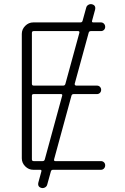

<svg xmlns="http://www.w3.org/2000/svg" viewBox="-20 -841 619 951"><path d="M138 -367V-52Q138 -43 147 -43H191Q200 -43 202 -52L288 -367Q290 -375 282 -375H147Q138 -375 138 -367ZM138 -678V-426Q138 -417 147 -417H293Q302 -417 304 -426L373 -678Q375 -687 367 -687H147Q138 -687 138 -678ZM145 0Q122 0 105 -17Q88 -34 88 -57V-673Q88 -696 105 -713Q122 -730 145 -730H378Q387 -730 389 -738L407 -803Q409 -812 417.5 -817Q426 -822 435 -820Q456 -815 451 -793L436 -738Q434 -730 442 -730H480Q489 -730 495 -723.5Q501 -717 501 -708Q501 -699 495 -693Q489 -687 480 -687H430Q421 -687 419 -678L350 -426Q349 -423 351.5 -420Q354 -417 357 -417H460Q469 -417 475 -411Q481 -405 481 -396Q481 -387 475 -381Q469 -375 460 -375H345Q336 -375 334 -367L248 -52Q246 -43 254 -43H480Q489 -43 495 -37Q501 -31 501 -22Q501 -13 495 -6.5Q489 0 480 0H243Q234 0 232 8L214 73Q212 82 203.5 87Q195 92 186 90Q165 85 170 63L185 8Q187 0 179 0Z"/></svg>

Font: Rounded Mplus 1c Light
Style: Regular
Weight: 300
Version: Version 1.059.20150529